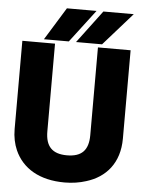

<svg xmlns="http://www.w3.org/2000/svg" viewBox="-60 -949 761 1007"><g transform="rotate(5 320.5 -445.5)"><path d="M33 -246C33 -205 41 -168 55 -136C96 -44 186 10 318 10C358 10 397 4 431 -7C533 -38 603 -117 603 -246V-711H431V-249C431 -170 396 -133 318 -133C241 -133 205 -170 205 -249V-711H33ZM145 -729H276L407 -901H251ZM314 -729H451L603 -901H443Z"/></g></svg>

Font: Asimov Pro
Style: Ult
Weight: 900
Designer: Google
Version: Version 2.000980; 2014